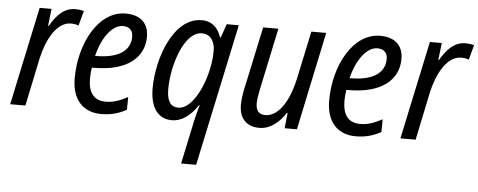

<svg xmlns="http://www.w3.org/2000/svg" viewBox="-51 -675 2600 1044"><g transform="rotate(5 1249.0 -153.0)"><path d="M13 0H96L151 -263C172 -359 224 -466 304 -466C320 -466 332 -464 346 -459L368 -540C353 -544 337 -546 322 -546C260 -546 220 -503 185 -443H181L192 -536H127Z M510 10C566 10 606 -3 648 -25L649 -95C604 -71 570 -59 529 -59C464 -59 433 -100 433 -178C433 -197 435 -218 438 -237H450C631 -237 722 -317 722 -430C722 -504 677 -546 596 -546C449 -546 350 -364 350 -171C350 -58 409 10 510 10ZM450 -302C476 -409 532 -477 587 -477C625 -477 642 -455 642 -423C642 -343 571 -302 455 -302Z M967 240H1049L1214 -536H1148L1122 -461H1118C1102 -511 1069 -546 1011 -546C859 -546 777 -322 777 -153C777 -46 823 10 895 10C954 10 999 -29 1037 -85H1040C1036 -70 1021 -17 1016 9ZM925 -61C883 -61 862 -92 862 -156C862 -290 923 -475 1018 -475C1066 -475 1090 -437 1090 -384C1090 -250 1015 -61 925 -61Z M1373 10C1436 10 1483 -34 1516 -84H1520L1511 0H1578L1691 -536H1610L1555 -277C1523 -129 1461 -62 1400 -62C1363 -62 1348 -84 1348 -121C1348 -141 1352 -166 1358 -196L1430 -536H1347L1274 -195C1268 -166 1263 -135 1263 -107C1263 -31 1304 10 1373 10Z M1899 10C1955 10 1995 -3 2037 -25L2038 -95C1993 -71 1959 -59 1918 -59C1853 -59 1822 -100 1822 -178C1822 -197 1824 -218 1827 -237H1839C2020 -237 2111 -317 2111 -430C2111 -504 2066 -546 1985 -546C1838 -546 1739 -364 1739 -171C1739 -58 1798 10 1899 10ZM1839 -302C1865 -409 1921 -477 1976 -477C2014 -477 2031 -455 2031 -423C2031 -343 1960 -302 1844 -302Z M2143 0H2226L2281 -263C2302 -359 2354 -466 2434 -466C2450 -466 2462 -464 2476 -459L2498 -540C2483 -544 2467 -546 2452 -546C2390 -546 2350 -503 2315 -443H2311L2322 -536H2257Z"/></g></svg>

Font: Noto Sans Display SemiCondensed
Style: Italic
Weight: 400
Width: 4
Italic angle: -12°
Designer: Monotype Design Team
Foundry: Monotype Imaging Inc.
Version: Version 1.900